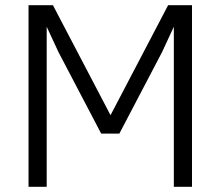

<svg xmlns="http://www.w3.org/2000/svg" viewBox="-20 -720 850 740"><path d="M205 -520 160 -617V0H90V-700H184L406 -276L628 -700H720V0H650V-617L605 -520L440 -205H370Z"/></svg>

Font: PT Root UI Web
Style: Regular
Weight: 400
Designer: Vitaly Kuzmin
Foundry: ParaType Ltd.
Version: Version 1.000W